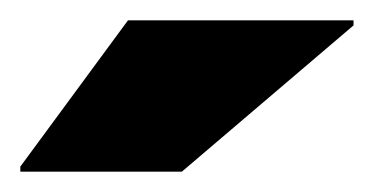

<svg xmlns="http://www.w3.org/2000/svg" viewBox="-20 -736 368 189"><path d="M0 -567V-572L106 -716H328V-711L159 -567Z"/></svg>

Font: Saira Expanded Black
Style: Regular
Weight: 900
Width: 7
Designer: Hector Gatti with collaboration of the Omnibus-Type team
Foundry: Omnibus-Type
Version: Version 1.101